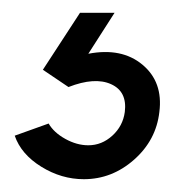

<svg xmlns="http://www.w3.org/2000/svg" viewBox="-20 -20 270 300"><path d="M111 260Q76 260 44.5 240.5Q13 221 3 192L56 173Q64 187 82 197Q100 207 118 207Q139 207 155.5 192Q172 177 175 155Q179 123 153.5 111.5Q128 100 87 116L47 89L105 0H159L118 64Q170 54 202.5 81Q235 108 229 155Q224 199 189.5 229.5Q155 260 111 260Z"/></svg>

Font: Orkney Medium
Style: MediumItalic
Weight: 500
Designer: Samuel Oakes and Alfredo Marco Pradil
Foundry: Alfredo Marco Pradil
Version: 1.0; ttfautohint (v1.5)